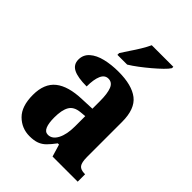

<svg xmlns="http://www.w3.org/2000/svg" viewBox="-223 -872 988 988"><g transform="rotate(45 270.5 -378.0)"><path d="M175 10Q118 10 77.5 -30Q37 -70 37 -153Q37 -235 85.5 -274Q134 -313 232 -316L304 -319V-374Q304 -429 292.5 -458Q281 -487 253 -487Q227 -487 214.5 -458.5Q202 -430 202 -379Q137 -379 105.5 -395Q74 -411 74 -447Q74 -482 100 -505Q126 -528 169.5 -538.5Q213 -549 265 -549Q362 -549 411 -511Q460 -473 460 -379V-125Q460 -84 471.5 -69Q483 -54 513 -54H516V0H333L313 -67H304Q284 -40 267 -23Q250 -6 228.5 2Q207 10 175 10ZM237 -62Q268 -62 286.5 -97.5Q305 -133 305 -191V-266L273 -263Q230 -259 213.5 -231Q197 -203 197 -149Q197 -107 206.5 -84.5Q216 -62 237 -62ZM199 -619Q212 -640 229.5 -665.5Q247 -691 263 -717.5Q279 -744 289 -766H446V-756Q438 -743 418 -723.5Q398 -704 372 -682Q346 -660 319.5 -640Q293 -620 270 -606H199Z"/></g></svg>

Font: Noto Serif Bengali Condensed ExtraBold
Style: Regular
Weight: 800
Width: 3
Designer: Juan Bruce, Universal Thirst, Indian Type Foundry and the Monotype Design Team.
Foundry: Monotype Imaging Inc.
Version: Version 2.003; ttfautohint (v1.8.4.7-5d5b)